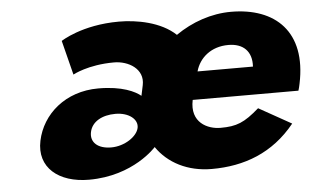

<svg xmlns="http://www.w3.org/2000/svg" viewBox="-43 -593 1104 673"><g transform="rotate(-5 508.5 -256.5)"><path d="M222.1 -357C222.1 -357 275.4 -387 367.4 -387C418.4 -387 472.6 -355 460.9 -299L453.1 -262C433.5 -278 389.3 -301 304.3 -301C188.3 -301 105.9 -228 86.6 -136C67 -43 137.8 15 244.8 15C401.8 15 483.6 -79 483.6 -79C523.4 -21 591.8 15 676.8 15C790.8 15 892.6 -22 971 -119L856.5 -183C803.8 -137 776.5 -126 719.5 -126C674.5 -126 614.2 -153 630.8 -232H1002.8C1005 -238 1007.4 -249 1008.8 -256C1046.7 -436 947 -528 791 -528C722 -528 653 -504 595.6 -464C543.9 -513 459 -528 397 -528C266 -528 191.5 -478 191.5 -478ZM656.4 -330C669.3 -377 710.8 -413 771.8 -413C823.8 -413 854.7 -384 851.4 -330ZM265.8 -151C273.3 -187 309.5 -207 356.5 -207C403.5 -207 436.1 -181 429.8 -151C423.4 -121 379.1 -91 332.1 -91C285.1 -91 258.2 -115 265.8 -151Z"/></g></svg>

Font: Hussar
Style: BdOblTwo
Weight: 700
Foundry: Cannot Into Space Fonts
Version: Version 2.00